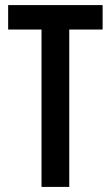

<svg xmlns="http://www.w3.org/2000/svg" viewBox="-20 -734 436 754"><path d="M252 0V-618H383V-714H12V-618H143V0Z"/></svg>

Font: Noto Sans Display Condensed Medium
Style: Regular
Weight: 500
Width: 3
Designer: Monotype Design Team
Foundry: Monotype Imaging Inc.
Version: Version 1.900